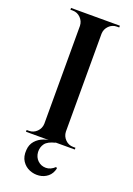

<svg xmlns="http://www.w3.org/2000/svg" viewBox="-168 -762 705 1020"><g transform="rotate(20 185.0 -252.0)"><path d="M247 -700V0H125V-700ZM128 -73V0H48V-10Q48 -10 54.5 -10Q61 -10 61 -10Q87 -10 105.5 -28.5Q124 -47 125 -73ZM128 -627H125Q124 -653 105.5 -671.5Q87 -690 61 -690Q61 -690 54.5 -690Q48 -690 48 -690V-700H128ZM244 -73H247Q248 -47 266.5 -28.5Q285 -10 311 -10Q311 -10 317 -10Q323 -10 324 -10V0H244ZM244 -627V-700H324V-690Q323 -690 317 -690Q311 -690 311 -690Q285 -690 266.5 -671.5Q248 -653 247 -627ZM206 -2 216 1Q174 11 159 31Q144 51 145 79Q147 108 166 126Q185 144 212 144Q239 144 263 121L269 127Q262 158 241 175Q220 192 192.5 195Q165 198 139 187.5Q113 177 96.5 152.5Q80 128 83 90Q85 59 103.5 38Q122 17 149.5 7Q177 -3 206 -2Z"/></g></svg>

Font: Cinzel SemiBold
Style: Regular
Weight: 600
Designer: Natanael Gama
Version: Version 2.000